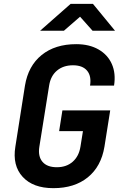

<svg xmlns="http://www.w3.org/2000/svg" viewBox="-20 -970 640 1000"><path d="M258 10Q152 10 98 -49Q44 -108 60 -206L110 -524Q127 -627 197 -683.5Q267 -740 377 -740Q445 -740 493 -712.5Q541 -685 562.5 -636.5Q584 -588 574 -524H449Q457 -574 433.5 -602Q410 -630 360 -630Q310 -630 277 -602.5Q244 -575 236 -525L185 -206Q177 -156 201 -127.5Q225 -99 276 -99Q326 -99 358.5 -127.5Q391 -156 399 -206L412 -287H288L305 -395H554L524 -206Q507 -103 437.5 -46.5Q368 10 258 10ZM189 -810 348 -950H464L579 -810H462L397 -883L313 -810Z"/></svg>

Font: JetBrains Mono NL
Style: Bold Italic
Weight: 700
Italic angle: -9°
Designer: Philipp Nurullin, Konstantin Bulenkov
Foundry: JetBrains
Version: Version 2.304; ttfautohint (v1.8.4.7-5d5b)